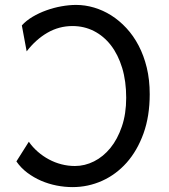

<svg xmlns="http://www.w3.org/2000/svg" viewBox="-20 -745 685 777"><path d="M288.1 -725.1Q324.2 -725.1 360.6 -714.4Q397 -703.6 429.9 -682.9Q462.9 -662.1 491.5 -631.3Q520 -600.6 541 -560.5Q562 -520.5 574 -471.2Q585.9 -421.9 585.9 -363.8Q585.9 -274.9 560.8 -205.1Q535.6 -135.3 492.7 -86.9Q449.7 -38.6 393.1 -13.2Q336.4 12.2 273.4 12.2Q242.2 12.2 209.5 5.9Q176.8 -0.5 146.7 -13.4Q116.7 -26.4 90.6 -45.9Q64.5 -65.4 46.4 -91.8L96.7 -171.4Q112.3 -148.9 133.1 -130.9Q153.8 -112.8 178 -99.9Q202.1 -86.9 228.8 -80.1Q255.4 -73.2 283.2 -73.2Q323.2 -73.2 360.6 -92Q397.9 -110.8 426.8 -146.2Q455.6 -181.6 473.1 -232.9Q490.7 -284.2 490.7 -349.1Q490.7 -416.5 474.4 -470.2Q458 -523.9 429 -561.5Q399.9 -599.1 360.1 -619.4Q320.3 -639.6 273.4 -639.6Q218.8 -639.6 171.9 -612.5Q125 -585.4 87.9 -537.1L68.4 -642.1Q85.9 -661.6 111.8 -677Q137.7 -692.4 167.5 -703.1Q197.3 -713.9 228.8 -719.5Q260.3 -725.1 288.1 -725.1Z"/></svg>

Font: Andika Phon
Style: Regular
Weight: 400
Designer: Victor Gaultney, Annie Olsen, Julie Remington, Don Collingsworth, Eric Hays, Becca Hirsbrunner
Foundry: SIL International
Version: Version 5.000